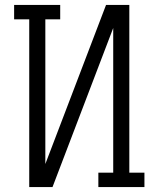

<svg xmlns="http://www.w3.org/2000/svg" viewBox="-20 -755 640 775"><path d="M98 0V-677H37V-735H223V-677H163V-93L408 -735H502V-58H563V0H377V-58H437V-642L192 0Z"/></svg>

Font: Iosevka Curly Slab LtEx
Style: Regular
Weight: 300
Width: 7
Monospace: yes
Designer: Belleve Invis
Foundry: Belleve Invis
Version: Version 11.1.0; ttfautohint (v1.8.3)